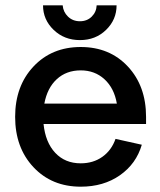

<svg xmlns="http://www.w3.org/2000/svg" viewBox="-20 -695 601 723"><path d="M530 -255V-228H144Q151 -159 188 -119.5Q225 -80 284 -80Q331 -80 365.5 -104.5Q400 -129 415 -172L514 -150Q493 -78 431.5 -35Q370 8 284 8Q175 8 106 -65.5Q37 -139 37 -255Q37 -371 106 -444.5Q175 -518 284 -518Q393 -518 461.5 -444.5Q530 -371 530 -255ZM142 -675H216Q218 -650 236 -632.5Q254 -615 281 -615Q308 -615 325.5 -632.5Q343 -650 344 -675H419Q419 -621 379.5 -582.5Q340 -544 281 -544Q222 -544 182 -582.5Q142 -621 142 -675ZM147 -305H420Q410 -363 373.5 -396.5Q337 -430 284 -430Q230 -430 194 -397Q158 -364 147 -305Z"/></svg>

Font: LT Superior Semi-bold
Style: Regular
Weight: 600
Designer: Daniel Lyons
Foundry: LyonsType
Version: Version 1.0